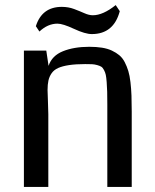

<svg xmlns="http://www.w3.org/2000/svg" viewBox="-20 -735 611 755"><path d="M74 0ZM498 0H402V-324Q402 -355 401.5 -374Q401 -393 399.5 -412Q398 -431 396 -440.5Q394 -450 389 -459.5Q384 -469 378.5 -472.5Q373 -476 362.5 -479Q352 -482 342 -482.5Q332 -483 315 -483Q278 -483 251.5 -479Q225 -475 208.5 -467.5Q192 -460 183 -447Q174 -434 170.5 -418.5Q167 -403 167 -381Q167 -368 168.5 -336.5Q170 -305 170 -286V0H74V-536H162L171 -476Q184 -516 227.5 -533.5Q271 -551 331 -551Q359 -551 381 -547.5Q403 -544 420 -536Q437 -528 449.5 -517.5Q462 -507 470.5 -490.5Q479 -474 484.5 -456Q490 -438 493 -412Q496 -386 497 -359.5Q498 -333 498 -297ZM451 -691Q427 -601 341 -601Q315 -601 271 -621.5Q227 -642 206 -642Q168 -642 135 -611L121 -632Q145 -708 223 -708Q249 -708 271.5 -699.5Q294 -691 312 -683Q330 -675 345 -675Q385 -675 435 -715Z"/></svg>

Font: Myanmar Chatu
Style: Regular
Weight: 400
Designer: Danh Hong
Foundry: Google Inc.
Version: Version 2.00 November 20, 2015